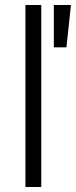

<svg xmlns="http://www.w3.org/2000/svg" viewBox="-20 -743 302 763"><path d="M81 0V-723H144V0ZM194 -555V-723H262L244 -555Z"/></svg>

Font: Archivo Expanded ExtraLight
Style: Regular
Weight: 250
Width: 7
Designer: Hector Gatti
Foundry: Omnibus-Type
Version: Version 2.001